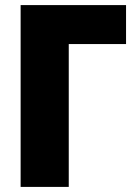

<svg xmlns="http://www.w3.org/2000/svg" viewBox="-20 -734 534 754"><path d="M475 -714V-561H250V0H61V-714Z"/></svg>

Font: Noto Sans Display SemiCondensed Black
Style: Regular
Weight: 900
Width: 4
Designer: Monotype Design Team
Foundry: Monotype Imaging Inc.
Version: Version 1.900